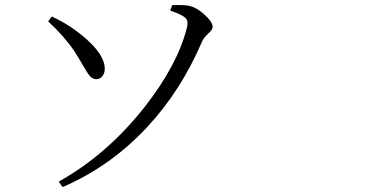

<svg xmlns="http://www.w3.org/2000/svg" viewBox="-20 -716 1540 765"><path d="M229.5 29.3 213.9 7.8Q407.2 -100.6 555.7 -289.1Q687.5 -457 724.6 -605.5Q731.4 -629.9 720.7 -642.6Q708 -657.2 658.2 -673.8L666 -695.3Q707 -697.3 729.5 -693.4Q760.7 -688.5 793.9 -658.7Q827.1 -628.9 827.1 -608.4Q827.1 -597.7 811.5 -584Q792 -566.4 785.2 -550.8Q702.1 -356.4 569.3 -212.9Q423.8 -54.7 229.5 29.3ZM335.9 -415Q328.1 -425.8 309.6 -457Q290 -491.2 276.4 -511.7Q235.4 -572.3 171.9 -630.9L186.5 -650.4Q267.6 -612.3 329.1 -555.7Q396.5 -494.1 397.5 -443.4Q397.5 -424.8 388.2 -412.6Q378.9 -400.4 363.3 -400.4Q349.6 -400.4 335.9 -415Z"/></svg>

Font: Bpmf GenYo Min R
Style: R
Weight: 400
Foundry: But Ko
Version: Version 1.320